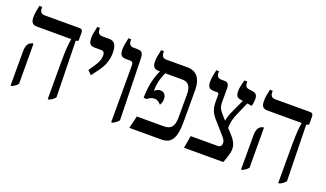

<svg xmlns="http://www.w3.org/2000/svg" viewBox="-66 -1060 2513 1481"><g transform="rotate(20 1191.0 -320.0)"><path d="M364 7H376C395 -3 411 -13 423 -29L413 -490L434 -497V-563C434 -584 425 -592 407 -592H122C94 -592 81 -606 81 -637V-647H58C50 -610 44 -581 44 -551C44 -507 58 -490 96 -490H376V-487C370 -455 364 -403 364 -311ZM59 7H71C90 -4 105 -13 116 -29L115 -352L109 -359L90 -350C74 -342 59 -320 59 -274Z M614 -280 660 -342C699 -395 714 -447 714 -499C714 -565 694 -592 649 -592H596C568 -592 555 -606 555 -640V-647H533C524 -605 518 -582 518 -552C518 -507 532 -490 570 -490H621C647 -490 651 -472 651 -454C651 -424 640 -396 611 -354L582 -311Z M885 7H897C915 -3 929 -12 944 -30L932 -531C931 -577 919 -592 884 -592H851C821 -592 811 -610 811 -641V-647H789C779 -602 774 -578 774 -551C774 -509 787 -490 825 -490H858C881 -490 885 -480 885 -452Z M1031 0H1297C1373 0 1409 -51 1409 -180V-449C1409 -538 1369 -592 1295 -592H1120C1090 -592 1080 -610 1080 -641V-647H1057C1049 -608 1042 -579 1042 -552C1042 -509 1056 -490 1094 -490H1104V-488C1080 -445 1056 -352 1056 -267V-255H1081C1102 -271 1117 -278 1137 -278C1162 -278 1178 -265 1192 -248C1198 -259 1207 -274 1207 -298C1207 -337 1185 -354 1159 -354C1138 -354 1123 -342 1112 -333V-339C1112 -411 1136 -464 1148 -490H1287C1336 -490 1361 -463 1361 -394V-208C1361 -135 1340 -102 1275 -102H1056Z M1480 0H1803C1815 -32 1834 -86 1834 -114C1834 -142 1826 -174 1791 -213L1748 -260C1748 -296 1754 -334 1773 -376L1822 -488L1861 -482C1865 -497 1869 -521 1869 -539C1869 -566 1860 -586 1831 -590L1793 -596C1772 -599 1764 -616 1764 -641V-647H1741C1728 -602 1723 -578 1723 -554C1723 -514 1737 -502 1765 -497L1783 -495L1733 -386C1722 -364 1709 -328 1707 -304L1688 -325C1645 -373 1636 -387 1636 -435V-538C1636 -580 1625 -592 1594 -592H1572C1542 -592 1532 -609 1532 -640V-647H1510C1501 -609 1495 -578 1495 -550C1495 -507 1508 -490 1546 -490H1573C1585 -490 1588 -486 1588 -468V-413C1588 -359 1606 -322 1636 -289L1730 -182C1747 -162 1751 -151 1751 -134C1751 -125 1749 -117 1744 -112C1739 -106 1731 -102 1720 -102H1498Z M2256 7H2268C2287 -3 2303 -13 2315 -29L2305 -490L2326 -497V-563C2326 -584 2317 -592 2299 -592H2014C1986 -592 1973 -606 1973 -637V-647H1950C1942 -610 1936 -581 1936 -551C1936 -507 1950 -490 1988 -490H2268V-487C2262 -455 2256 -403 2256 -311ZM1951 7H1963C1982 -4 1997 -13 2008 -29L2007 -352L2001 -359L1982 -350C1966 -342 1951 -320 1951 -274Z"/></g></svg>

Font: Noto Serif Hebrew Condensed Medium
Style: Regular
Weight: 500
Width: 3
Designer: Monotype Design Team
Foundry: Monotype Imaging Inc.
Version: Version 2.004